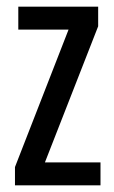

<svg xmlns="http://www.w3.org/2000/svg" viewBox="-20 -557 343 577"><path d="M282 0H25V-55L186 -468H35V-537H275V-478L115 -69H282Z"/></svg>

Font: Noto Sans Khmer ExtraCondensed
Style: Regular
Weight: 400
Width: 2
Designer: Danh Hong and the Monotype Design Team
Foundry: Monotype Imaging Inc.
Version: Version 2.004